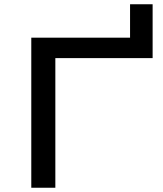

<svg xmlns="http://www.w3.org/2000/svg" viewBox="-20 -882 767 902"><path d="M127 0V-705H591V-862H697V-609H240V0Z"/></svg>

Font: Nunito Sans 7pt Expanded Medium
Style: Regular
Weight: 500
Width: 7
Designer: Vernon Adams
Foundry: Vernon Adams
Version: Version 3.101;gftools[0.9.27]